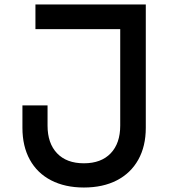

<svg xmlns="http://www.w3.org/2000/svg" viewBox="-20 -820 790 856"><path d="M80 -250V-350H192V-260Q192 -181 234.5 -136.5Q277 -92 354 -92Q431 -92 473.5 -136.5Q516 -181 516 -260V-690H138V-800H630V-250Q630 -168 596.5 -108Q563 -48 501 -16Q439 16 354 16Q270 16 208 -16Q146 -48 113 -108Q80 -168 80 -250Z"/></svg>

Font: Martian Mono sWd Rg
Style: Regular
Weight: 400
Width: 6
Monospace: yes
Designer: Roman Shamin
Foundry: Evil Martians
Version: Version 1.000